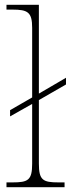

<svg xmlns="http://www.w3.org/2000/svg" viewBox="-20 -780 296 800"><path d="M7 0H249V-20H224C159 -20 142 -29 142 -98V-363L255 -428V-456L142 -390V-760H7V-740H32C96 -740 114 -729 114 -664V-374L22 -321V-295L114 -347V-98C114 -29 97 -20 32 -20H7Z"/></svg>

Font: Noto Serif Georgian Thin
Style: Regular
Weight: 100
Designer: Monotype Design Team, Akaki Razmadze
Foundry: Google LLC
Version: Version 2.003